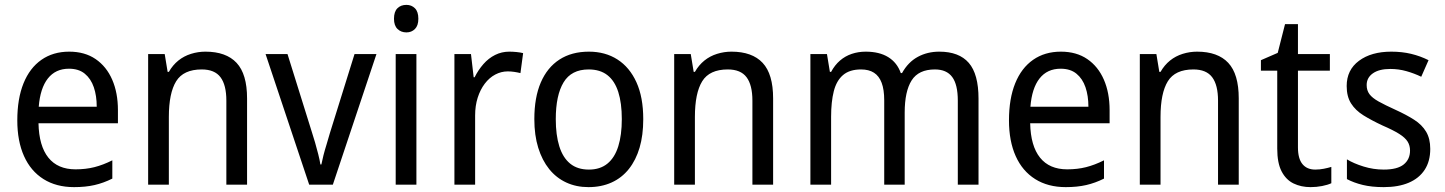

<svg xmlns="http://www.w3.org/2000/svg" viewBox="-20 -758 5931 788"><path d="M264 -546Q328 -546 372.5 -515.5Q417 -485 440.5 -431Q464 -377 464 -306V-252H138Q140 -159 178.5 -111Q217 -63 290 -63Q332 -63 367.5 -72Q403 -81 441 -100V-25Q405 -7 368 1.5Q331 10 284 10Q211 10 158.5 -23Q106 -56 78.5 -117.5Q51 -179 51 -264Q51 -353 76.5 -416Q102 -479 150 -512.5Q198 -546 264 -546ZM263 -476Q208 -476 176.5 -436Q145 -396 139 -320H377Q377 -365 365 -400Q353 -435 328 -455.5Q303 -476 263 -476Z M823 -546Q908 -546 951 -500Q994 -454 994 -354V0H909V-345Q909 -409 885 -441Q861 -473 808 -473Q733 -473 703 -424.5Q673 -376 673 -278V0H588V-536H656L668 -463H673Q689 -491 712 -509.5Q735 -528 764 -537Q793 -546 823 -546Z M1249 0 1070 -536H1160L1259 -219Q1266 -198 1273 -173.5Q1280 -149 1286 -125.5Q1292 -102 1295 -83H1299Q1302 -99 1307.5 -120.5Q1313 -142 1320.5 -166Q1328 -190 1334 -212L1435 -536H1525L1346 0Z M1689 -536V0H1604V-536ZM1648 -738Q1669 -738 1683 -724Q1697 -710 1697 -681Q1697 -653 1683 -639Q1669 -625 1648 -625Q1626 -625 1611.5 -639Q1597 -653 1597 -681Q1597 -710 1611 -724Q1625 -738 1648 -738Z M2070 -546Q2084 -546 2099.5 -544.5Q2115 -543 2127 -540L2116 -458Q2104 -461 2090.5 -463Q2077 -465 2064 -465Q2037 -465 2012.5 -452Q1988 -439 1969.5 -414.5Q1951 -390 1940.5 -357Q1930 -324 1930 -284V0H1845V-536H1913L1924 -441H1928Q1943 -471 1964 -495Q1985 -519 2012 -532.5Q2039 -546 2070 -546Z M2620 -269Q2620 -203 2605 -152Q2590 -101 2561 -64.5Q2532 -28 2490 -9Q2448 10 2395 10Q2345 10 2304 -9Q2263 -28 2234 -64Q2205 -100 2189 -151.5Q2173 -203 2173 -269Q2173 -358 2199.5 -419.5Q2226 -481 2276 -513.5Q2326 -546 2397 -546Q2464 -546 2514 -514Q2564 -482 2592 -420.5Q2620 -359 2620 -269ZM2261 -269Q2261 -204 2275.5 -157.5Q2290 -111 2320 -86.5Q2350 -62 2397 -62Q2443 -62 2473 -86.5Q2503 -111 2517.5 -157.5Q2532 -204 2532 -269Q2532 -335 2517.5 -380.5Q2503 -426 2473 -449.5Q2443 -473 2396 -473Q2325 -473 2293 -420Q2261 -367 2261 -269Z M2982 -546Q3067 -546 3110 -500Q3153 -454 3153 -354V0H3068V-345Q3068 -409 3044 -441Q3020 -473 2967 -473Q2892 -473 2862 -424.5Q2832 -376 2832 -278V0H2747V-536H2815L2827 -463H2832Q2848 -491 2871 -509.5Q2894 -528 2923 -537Q2952 -546 2982 -546Z M3835 -546Q3916 -546 3956 -500Q3996 -454 3996 -353V0H3911V-345Q3911 -411 3888 -442Q3865 -473 3817 -473Q3750 -473 3721.5 -428Q3693 -383 3693 -296V0H3609V-346Q3609 -390 3598.5 -418Q3588 -446 3567 -459.5Q3546 -473 3514 -473Q3467 -473 3440 -450Q3413 -427 3402 -383.5Q3391 -340 3391 -279V0H3306V-536H3374L3386 -463H3391Q3406 -491 3427.5 -509.5Q3449 -528 3476 -537Q3503 -546 3533 -546Q3589 -546 3625.5 -523.5Q3662 -501 3677 -458H3682Q3707 -503 3746.5 -524.5Q3786 -546 3835 -546Z M4334 -546Q4398 -546 4442.5 -515.5Q4487 -485 4510.5 -431Q4534 -377 4534 -306V-252H4208Q4210 -159 4248.5 -111Q4287 -63 4360 -63Q4402 -63 4437.5 -72Q4473 -81 4511 -100V-25Q4475 -7 4438 1.5Q4401 10 4354 10Q4281 10 4228.5 -23Q4176 -56 4148.5 -117.5Q4121 -179 4121 -264Q4121 -353 4146.5 -416Q4172 -479 4220 -512.5Q4268 -546 4334 -546ZM4333 -476Q4278 -476 4246.5 -436Q4215 -396 4209 -320H4447Q4447 -365 4435 -400Q4423 -435 4398 -455.5Q4373 -476 4333 -476Z M4893 -546Q4978 -546 5021 -500Q5064 -454 5064 -354V0H4979V-345Q4979 -409 4955 -441Q4931 -473 4878 -473Q4803 -473 4773 -424.5Q4743 -376 4743 -278V0H4658V-536H4726L4738 -463H4743Q4759 -491 4782 -509.5Q4805 -528 4834 -537Q4863 -546 4893 -546Z M5378 -62Q5396 -62 5413.5 -65.5Q5431 -69 5444 -73V-6Q5429 1 5406 5.5Q5383 10 5359 10Q5320 10 5289 -5Q5258 -20 5240 -54.5Q5222 -89 5222 -148V-468H5155V-511L5224 -541L5254 -659H5307V-536H5438V-468H5307V-153Q5307 -107 5325.5 -84.5Q5344 -62 5378 -62Z M5850 -147Q5850 -96 5827 -61Q5804 -26 5761.5 -8Q5719 10 5659 10Q5610 10 5573 1Q5536 -8 5508 -23V-104Q5536 -87 5576.5 -74.5Q5617 -62 5659 -62Q5715 -62 5741 -83Q5767 -104 5767 -140Q5767 -161 5757 -177Q5747 -193 5722.5 -208.5Q5698 -224 5654 -243Q5609 -264 5576 -284.5Q5543 -305 5525 -333.5Q5507 -362 5507 -405Q5507 -471 5557.5 -508.5Q5608 -546 5690 -546Q5734 -546 5771.5 -537Q5809 -528 5843 -511L5813 -443Q5784 -457 5752 -466Q5720 -475 5686 -475Q5640 -475 5614.5 -457Q5589 -439 5589 -409Q5589 -387 5600.5 -371.5Q5612 -356 5638 -341.5Q5664 -327 5708 -307Q5752 -287 5784 -266.5Q5816 -246 5833 -217.5Q5850 -189 5850 -147Z"/></svg>

Font: Noto Sans Hebrew SemiCondensed
Style: Regular
Weight: 400
Width: 4
Designer: Monotype Design Team
Foundry: Monotype Imaging Inc.
Version: Version 2.003